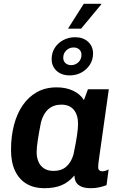

<svg xmlns="http://www.w3.org/2000/svg" viewBox="-20 -981 640 1011"><path d="M212 10Q160 10 121 -12.5Q82 -35 60 -80Q38 -125 38 -192Q38 -262 53.5 -322Q69 -382 99.5 -426.5Q130 -471 174.5 -496Q219 -521 279 -521Q327 -521 364.5 -503.5Q402 -486 422 -454L443 -511H553L503 -157Q499 -131 498 -119.5Q497 -108 497 -99Q497 -90 503 -84.5Q509 -79 518 -79Q526 -79 534.5 -81.5Q543 -84 552 -89L541 -6Q525 0 504 5Q483 10 457 10Q415 10 393.5 -7Q372 -24 372 -57Q341 -21 304 -5.5Q267 10 212 10ZM263 -81Q303 -81 329 -103.5Q355 -126 367 -168Q380 -230 385.5 -268Q391 -306 391 -328Q391 -376 368.5 -403Q346 -430 303 -430Q262 -430 235 -406.5Q208 -383 196 -338Q185 -283 179 -243.5Q173 -204 173 -179Q173 -152 182.5 -129.5Q192 -107 212 -94Q232 -81 263 -81ZM338 -830 421 -961H513L514 -959L407 -830ZM347 -584Q304 -584 278 -608Q252 -632 252 -670Q252 -703 268.5 -729Q285 -755 313.5 -770Q342 -785 375 -785Q418 -785 444 -761Q470 -737 470 -699Q470 -666 453 -640Q436 -614 408.5 -599Q381 -584 347 -584ZM354 -638Q377 -638 393 -653.5Q409 -669 409 -692Q409 -710 397.5 -720.5Q386 -731 367 -731Q345 -731 329 -715.5Q313 -700 313 -677Q313 -659 325 -648.5Q337 -638 354 -638Z"/></svg>

Font: Chivo Mono Medium SemiBold
Style: Italic
Weight: 600
Italic angle: -8.05°
Monospace: yes
Version: Version 1.008